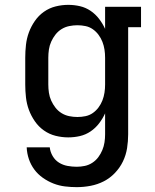

<svg xmlns="http://www.w3.org/2000/svg" viewBox="-20 -558 640 791"><path d="M296 213Q272 213 247.5 210Q223 207 200 198Q177 189 156.5 174.5Q136 160 121.5 140.5Q107 121 99 97.5Q91 74 90 49H185Q187 68 197 85Q207 102 223 112Q239 122 258 125.5Q277 129 296 129Q313 129 329.5 125.5Q346 122 360.5 112.5Q375 103 385 89.5Q395 76 401.5 60.5Q408 45 410.5 28.5Q413 12 413 -5V-91Q403 -69 388 -49.5Q373 -30 353 -16.5Q333 -3 309.5 2.5Q286 8 261 8Q235 8 209 1.5Q183 -5 161 -20.5Q139 -36 123.5 -58.5Q108 -81 99 -105.5Q90 -130 87 -156.5Q84 -183 84 -210V-320Q84 -347 87 -373.5Q90 -400 99 -424.5Q108 -449 123.5 -471.5Q139 -494 161 -509.5Q183 -525 209 -531.5Q235 -538 261 -538Q286 -538 309.5 -532.5Q333 -527 353 -513.5Q373 -500 388 -480.5Q403 -461 413 -439V-530H561V-446H508V-5Q508 24 503.5 52.5Q499 81 486.5 107Q474 133 453.5 154.5Q433 176 407.5 189Q382 202 353.5 207.5Q325 213 296 213ZM299 -76Q316 -76 332.5 -79.5Q349 -83 362.5 -92.5Q376 -102 386 -115.5Q396 -129 402 -144.5Q408 -160 410.5 -176.5Q413 -193 413 -210V-320Q413 -337 410.5 -353.5Q408 -370 402 -385.5Q396 -401 386 -414.5Q376 -428 362.5 -437.5Q349 -447 332.5 -450.5Q316 -454 299 -454Q282 -454 265 -450.5Q248 -447 233.5 -438Q219 -429 208.5 -415.5Q198 -402 191 -386.5Q184 -371 181.5 -354Q179 -337 179 -320V-210Q179 -193 181.5 -176Q184 -159 191 -143.5Q198 -128 208.5 -114.5Q219 -101 233.5 -92Q248 -83 265 -79.5Q282 -76 299 -76Z"/></svg>

Font: Iosevka Curly Slab MdEx
Style: Regular
Weight: 500
Width: 7
Monospace: yes
Designer: Belleve Invis
Foundry: Belleve Invis
Version: Version 11.1.0; ttfautohint (v1.8.3)